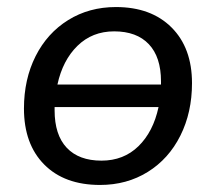

<svg xmlns="http://www.w3.org/2000/svg" viewBox="-20 -516 613 545"><path d="M48 -208Q48 -291 81 -356.5Q114 -422 173.5 -459Q233 -496 309 -496Q409 -496 467 -438Q525 -380 525 -280Q525 -197 492 -131Q459 -65 399.5 -28Q340 9 264 9Q163 9 105.5 -49Q48 -107 48 -208ZM430 -212H135V-203Q135 -133 169.5 -96.5Q204 -60 268 -60Q331 -60 373 -101Q415 -142 430 -212ZM437 -276V-285Q437 -354 402.5 -390.5Q368 -427 304 -427Q242 -427 200 -386Q158 -345 143 -276Z"/></svg>

Font: SN Pro
Style: Italic
Weight: 400
Italic angle: -9°
Designer: Tobias Whetton
Foundry: Supernotes
Version: Version 1.003